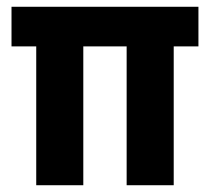

<svg xmlns="http://www.w3.org/2000/svg" viewBox="-20 -547 620 567"><path d="M87 0V-489H226V0ZM354 0V-489H493V0ZM14 -410V-527H566V-410Z"/></svg>

Font: Bricolage Grotesque 24pt SemiCondensed
Style: Bold
Weight: 700
Width: 4
Designer: Mathieu Triay
Foundry: Atelier Triay
Version: Version 1.001;gftools[0.9.33.dev8+g029e19f]